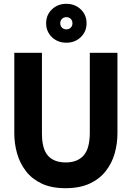

<svg xmlns="http://www.w3.org/2000/svg" viewBox="-20 -977 691 1007"><path d="M222 -855Q222 -899 252.5 -928Q283 -957 328 -957Q373 -957 403.5 -928Q434 -899 434 -855Q434 -811 403.5 -782Q373 -753 328 -753Q283 -753 252.5 -782Q222 -811 222 -855ZM360 -855Q360 -869 351 -878Q342 -887 328 -887Q314 -887 305 -878Q296 -869 296 -855Q296 -841 305 -832Q314 -823 328 -823Q342 -823 351 -832Q360 -841 360 -855ZM55 -278V-700H200V-277Q200 -195 232 -160Q264 -125 325 -125Q386 -125 418.5 -161.5Q451 -198 451 -281V-700H596V-278Q596 -224 581.5 -172.5Q567 -121 534.5 -79.5Q502 -38 450 -14Q398 10 323 10Q250 10 199 -14Q148 -38 116 -79.5Q84 -121 69.5 -172.5Q55 -224 55 -278Z"/></svg>

Font: Haskoy ExtraBold
Style: Regular
Weight: 800
Designer: Ertekin Erdin
Foundry: Ertekin Erdin
Version: Version 2.000; ttfautohint (v1.8.4.7-5d5b)